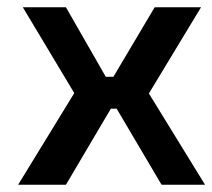

<svg xmlns="http://www.w3.org/2000/svg" viewBox="-20 -510 586 530"><path d="M546 0H426L302 -210H286L162 0H30L185 -253L43 -490H162L272 -298H293L407 -490H535L391 -252Z"/></svg>

Font: Taylor Sans Upright Semi Bold
Style: Regular
Weight: 600
Italic angle: -8°
Designer: Natanael Gama
Version: Version 1.001 September 8, 2015